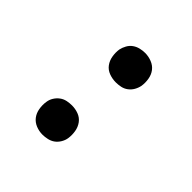

<svg xmlns="http://www.w3.org/2000/svg" viewBox="-145 -655 789 789"><g transform="rotate(45 250.0 -260.0)"><path d="M206 8Q186 8 167.5 0.5Q149 -7 137.5 -22Q126 -37 122.5 -57.5Q119 -78 122 -98Q124 -113 132 -126Q140 -139 152 -148Q164 -157 178.5 -160Q193 -163 207 -163Q227 -163 245.5 -156Q264 -149 275.5 -133.5Q287 -118 290.5 -97.5Q294 -77 291 -57Q289 -43 281 -29.5Q273 -16 261.5 -7.5Q250 1 235 4.5Q220 8 206 8ZM267 -357Q247 -357 228 -364Q209 -371 197.5 -386.5Q186 -402 182.5 -422.5Q179 -443 182 -463Q185 -477 192.5 -490.5Q200 -504 212 -512.5Q224 -521 238.5 -524.5Q253 -528 267 -528Q287 -528 306 -520.5Q325 -513 336.5 -498Q348 -483 351.5 -462.5Q355 -442 352 -422Q349 -407 341.5 -394Q334 -381 322 -372Q310 -363 295.5 -360Q281 -357 267 -357Z"/></g></svg>

Font: Iosevka Medium Oblique
Style: Regular
Weight: 500
Italic angle: -9°
Monospace: yes
Designer: Belleve Invis
Foundry: Belleve Invis
Version: Version 32.5.0; ttfautohint (v1.8.4)